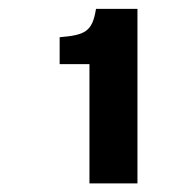

<svg xmlns="http://www.w3.org/2000/svg" viewBox="-20 -837 440 440"><path d="M185 -416.7H295V-816.7H200C191.7 -764.2 175 -756.7 116.7 -751.7V-690H185Z"/></svg>

Font: Familjen Grotesk GF
Style: Bold
Weight: 700
Designer: Anders Wikstroem, Jonas Baeckman, Matilda Gysing, Kristian Moeller
Foundry: Familjen STHLM AB
Version: Version 2.000; Beta; Release 4; Build 6